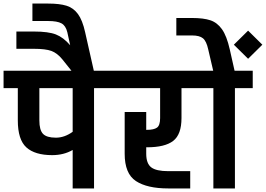

<svg xmlns="http://www.w3.org/2000/svg" viewBox="-30 -1058 1493 1078"><path d="M598 -661V-563H498V0H378V-216Q328 -187 263 -187Q166 -187 118 -230.5Q70 -274 70 -382V-563H-10V-661ZM378 -318V-563H191V-382Q191 -328 211.5 -306.5Q232 -285 284 -285Q332 -285 378 -318Z M499 -651H379L319 -726Q291 -760 258.5 -772Q226 -784 160 -784H62V-881H160Q242 -881 284 -864.5Q326 -848 364 -804L348 -877Q339 -914 315 -927Q291 -940 240 -940H152V-1038H240Q304 -1038 343 -1026Q382 -1014 407.5 -979.5Q433 -945 448 -877Z M791 -231V-195Q791 -140 819 -118.5Q847 -97 915 -97H1038V0H915Q796 0 733 -41.5Q670 -83 670 -195V-429H791V-329H795Q834 -329 851.5 -341.5Q869 -354 869 -395V-563H578V-661H1088V-563H989V-395Q989 -303 942.5 -267Q896 -231 795 -231Z M1287 -661H1389V-563H1289V0H1168V-563H1068V-661H1167L1139 -781Q1129 -827 1109.5 -843Q1090 -859 1048 -859H960V-957H1048Q1113 -957 1151.5 -944Q1190 -931 1216.5 -893.5Q1243 -856 1260 -781ZM1363 -728 1283 -807 1363 -886 1443 -807Z"/></svg>

Font: Biryani
Style: Bold
Weight: 700
Designer: Dan Reynolds and Mathieu Reguer
Foundry: Dan Reynolds and Mathieu Reguer
Version: Version 1.004; ttfautohint (v1.1) -l 5 -r 5 -G 72 -x 0 -D la